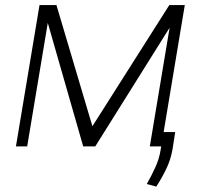

<svg xmlns="http://www.w3.org/2000/svg" viewBox="-20 -565 797 741"><path d="M336.6 -77.8 633.5 -545.5H693.2L602.3 0H558.2L634.6 -458.1L347.7 0H301.1L164.4 -476.6L84.9 0H41.5L132.5 -545.5H197.8ZM656.2 -55.4 645.6 12.4Q639.2 49.7 622.5 85Q605.8 120.4 583.1 155.2L546.5 145.2Q566.1 110.8 580.4 78.7Q594.8 46.5 600.1 12.8L610.8 -55.4Z"/></svg>

Font: Inter Extra Light  BETA
Style: Italic
Weight: 200
Italic angle: 9.39999°
Designer: Rasmus Andersson
Foundry: rsms
Version: Version 3.011;git-f93a4a705